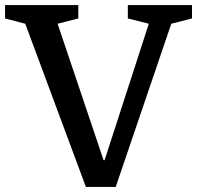

<svg xmlns="http://www.w3.org/2000/svg" viewBox="-33 -740 780 760"><path d="M195 -646 377 -106H381L556 -646L473 -667V-720H727V-667L645 -646L425 0H307L67 -646L-13 -667V-720H277V-667Z"/></svg>

Font: Domine SemiBold
Style: Regular
Weight: 600
Designer: Pablo Impallari, Rodrigo Fuenzalida, Brenda Gallo
Foundry: Pablo Impallari, Rodrigo Fuenzalida, Brenda Gallo
Version: Version 2.000